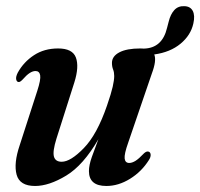

<svg xmlns="http://www.w3.org/2000/svg" viewBox="-20 -609 665 638"><path d="M472 -105.5Q479.5 -104.5 480.5 -96Q481.5 -87.5 475 -77.5Q450.5 -38.5 412 -14.8Q373.5 9 333.5 9Q275.5 9 275.5 -40.5Q275.5 -60 285.2 -87.5Q295 -115 307 -146.5Q257 -60 200 -25.5Q143 9 96.5 9Q45.5 9 35.2 -28.5Q25 -66 45.5 -126.5L104 -307.5Q116 -344.5 113.5 -358.8Q111 -373 98 -373Q89 -373 78.8 -366.5Q68.5 -360 54 -343.5Q46 -335.5 41.5 -336.5Q35.5 -337 33.8 -345.2Q32 -353.5 39 -367.5Q58.5 -403 92.8 -425.5Q127 -448 173 -448Q221 -448 232.2 -417.8Q243.5 -387.5 227 -335L167.5 -148Q154.5 -106 159.2 -88.8Q164 -71.5 185 -71.5Q214.5 -71.5 258.5 -116.8Q302.5 -162 335.5 -258Q349.5 -298.5 354.5 -320.8Q359.5 -343 359.5 -356.5Q359.5 -369 355.8 -378.2Q352 -387.5 352 -400Q352 -422 376.5 -435Q401 -448 446.5 -448Q452.5 -448 458 -447.5Q519 -449 535 -516L540.5 -537Q546.5 -561.5 559.2 -575.5Q572 -589.5 592.5 -588.5Q612.5 -588 620.5 -572.8Q628.5 -557.5 622.5 -531Q614 -492 580 -463.8Q546 -435.5 492.5 -428Q501 -408.5 484.5 -364.5L406 -135Q392.5 -97 394.2 -82.2Q396 -67.5 409.5 -67.5Q418.5 -67.5 429.8 -74.2Q441 -81 459 -100Q466.5 -106.5 472 -105.5Z"/></svg>

Font: Fraunces 144pt S050 SemiBold
Style: Italic
Weight: 600
Italic angle: -16°
Version: Version 1.000; ttfautohint (v1.8.3)